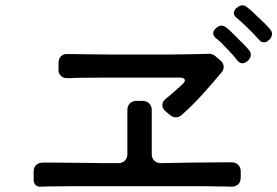

<svg xmlns="http://www.w3.org/2000/svg" viewBox="-20 -823 1047 725"><path d="M957 -674Q952 -679 947.5 -684Q943 -689 938 -695Q922 -711 906 -726.5Q890 -742 873 -756Q854 -772 871 -791L874 -793Q884 -803 895 -803Q904 -803 914 -795Q919 -791 924 -787Q929 -783 934 -778L982 -732Q987 -727 991.5 -722Q996 -717 1000 -712Q1008 -704 1007 -693Q1006 -682 998 -674L994 -671Q986 -663 977 -663Q966 -663 957 -674ZM876 -595Q872 -600 867.5 -605.5Q863 -611 858 -617Q847 -628 836.5 -639.5Q826 -651 815 -662Q810 -667 805 -671Q800 -675 795 -679Q776 -697 793 -714L796 -717Q805 -726 817 -726Q826 -726 836 -718Q841 -714 846 -709.5Q851 -705 856 -700L902 -654Q907 -649 911.5 -644Q916 -639 920 -634Q928 -625 927 -614Q926 -603 917 -595L914 -592Q904 -584 896 -584Q885 -584 876 -595ZM623 -388 607 -401Q593 -412 593 -426Q593 -440 607 -451Q615 -457 622.5 -463.5Q630 -470 638 -477Q646 -484 653 -490.5Q660 -497 667 -503Q681 -515 677.5 -522.5Q674 -530 657 -530H377L265 -529Q256 -528 248 -528Q240 -528 233 -528Q219 -528 210 -536.5Q201 -545 201 -559V-585Q201 -602 210.5 -611Q220 -620 237 -619Q253 -619 272.5 -618.5Q292 -618 316 -618Q358 -617 405 -617Q452 -617 507 -617Q562 -617 607 -617Q652 -617 688 -618Q715 -619 735.5 -619Q756 -619 769 -620Q782 -620 792 -612L811 -596Q823 -586 824.5 -573Q826 -560 816 -549Q782 -508 744 -466Q706 -424 666 -389Q657 -380 644 -380Q633 -380 623 -388ZM107 -144V-174Q107 -191 116.5 -200Q126 -209 143 -209H180L304 -208Q333 -207 363.5 -207Q394 -207 427 -207Q442 -207 451.5 -216.5Q461 -226 461 -241V-408Q461 -423 470.5 -432.5Q480 -442 495 -442H519Q534 -442 543.5 -432.5Q553 -423 553 -408V-241Q553 -226 562.5 -216.5Q572 -207 587 -207L698 -209L815 -210H855Q870 -210 879.5 -200.5Q889 -191 889 -176V-153Q889 -136 879.5 -127Q870 -118 853 -118Q833 -119 806 -119Q779 -119 746 -120H256L162 -119L134 -118Q122 -117 114.5 -124.5Q107 -132 107 -144Z"/></svg>

Font: Higure Gothic Medium
Style: Regular
Weight: 500
Designer: Yoshimichi Ohira
Foundry: Positype
Version: Version 1.000